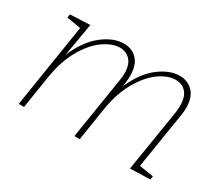

<svg xmlns="http://www.w3.org/2000/svg" viewBox="-99 -749 1108 970"><g transform="rotate(30 454.5 -264.0)"><path d="M764 -35 847 -22 844 -2 727 2 785 -358Q788 -381 788 -399Q788 -451 765 -476.5Q742 -502 704 -502Q659 -502 609.5 -467Q560 -432 519.5 -361.5Q479 -291 463 -191L433 0H402L459 -358Q463 -378 463 -400Q463 -451 439.5 -476.5Q416 -502 379 -502Q335 -502 285 -467Q235 -432 194.5 -361.5Q154 -291 138 -191L108 0H77L154 -487L72 -501L75 -521L191 -526L158 -334Q202 -434 264.5 -482Q327 -530 386 -530Q434 -530 464 -498Q494 -466 494 -404Q494 -384 491 -361L488 -341Q531 -437 592.5 -483.5Q654 -530 711 -530Q759 -530 789.5 -498.5Q820 -467 820 -405Q820 -381 816 -360Z"/></g></svg>

Font: Bitter Pro ExtraLight
Style: Italic
Weight: 275
Italic angle: -9°
Designer: Sol Matas, and Bitter project Authors
Foundry: Sol Matas
Version: Version 1.010